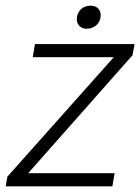

<svg xmlns="http://www.w3.org/2000/svg" viewBox="-34 -655 493 675"><path d="M-8 -34 366 -454H81L89 -500H439L432 -461L65 -46H369L361 0H-14ZM236 -587Q236 -608 249.5 -621.5Q263 -635 285 -635Q301 -635 310.5 -625.5Q320 -616 320 -602Q320 -581 306 -567.5Q292 -554 270 -554Q255 -554 245.5 -563.5Q236 -573 236 -587Z"/></svg>

Font: Sarabun ExtraLight
Style: Italic
Weight: 275
Italic angle: -10°
Designer: Suppakit Chalermlarp | Katatrad Co.,Ltd.
Foundry: Cadson Demak Co.,Ltd.
Version: Version 1.000; ttfautohint (v1.6)